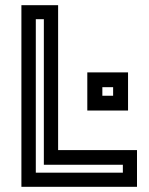

<svg xmlns="http://www.w3.org/2000/svg" viewBox="-20 -720 575 740"><path d="M62.5 0V-700H204V-141.5H508V0ZM118 -54.5H453.5V-85H149V-646H118ZM316.5 -294V-441H473.5V-294ZM374.5 -351H416V-384H374.5Z"/></svg>

Font: Tourney Thin SemiBold
Style: Regular
Weight: 600
Version: Version 1.015